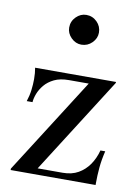

<svg xmlns="http://www.w3.org/2000/svg" viewBox="-79 -735 569 788"><g transform="rotate(10 205.5 -340.5)"><path d="M21 0V-6L275 -405H193Q156 -405 131.5 -393Q107 -381 92 -363Q77 -345 69.5 -325.5Q62 -306 61 -290H37Q45 -314 48 -338Q51 -362 51 -384Q51 -397 50 -408.5Q49 -420 47 -431H384V-427L129 -26H233Q271 -26 298 -41.5Q325 -57 343 -83Q361 -109 370 -143H390Q381 -106 378 -73Q375 -40 375 -7V0ZM217 -557Q193 -557 174.5 -575.5Q156 -594 156 -618Q156 -644 174.5 -662.5Q193 -681 217 -681Q243 -681 261.5 -662.5Q280 -644 280 -618Q280 -594 261.5 -575.5Q243 -557 217 -557Z"/></g></svg>

Font: Ibarra Real Nova Medium
Style: Regular
Weight: 500
Designer: Jose Maria Ribagorda & Octavio Pardo
Foundry: Jose Maria Ribagorda
Version: Version 2.000